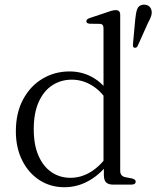

<svg xmlns="http://www.w3.org/2000/svg" viewBox="-20 -774 656 805"><path d="M415.5 -79.5 414 -84V-654.5Q414 -664.5 410.5 -669Q407 -673.5 398 -674L356.5 -674.5Q348.5 -675 345.2 -677.8Q342 -680.5 342 -684.5Q342 -689.5 345.5 -692.8Q349 -696 358 -699L431.5 -723.5Q443.5 -728 451.5 -729.8Q459.5 -731.5 465.5 -731.5Q475 -731.5 479.5 -726.5Q484 -721.5 484 -712V-57.5Q484 -46 489.8 -39.5Q495.5 -33 506 -31L532.5 -26Q540.5 -24 544.8 -20.8Q549 -17.5 549 -12Q549 -6.5 544.5 -3.2Q540 0 531 0H454Q434.5 0 425 -9.2Q415.5 -18.5 415.5 -40ZM46.5 -223Q46.5 -301 77 -357.5Q107.5 -414 158.5 -444.2Q209.5 -474.5 271.5 -474.5Q330.5 -474.5 377.8 -444Q425 -413.5 452 -359L437 -338Q410.5 -387 369.2 -413.5Q328 -440 281 -440Q236 -440 199.8 -416.8Q163.5 -393.5 142.5 -347Q121.5 -300.5 121.5 -232Q121.5 -166.5 141.5 -121Q161.5 -75.5 196.2 -52Q231 -28.5 275.5 -28.5Q320.5 -28.5 361 -53.5Q401.5 -78.5 434.5 -126.5L444.5 -103Q407.5 -48.5 357.2 -18.8Q307 11 250 11Q191.5 11 145.2 -19Q99 -49 72.8 -102Q46.5 -155 46.5 -223ZM547 -692.5Q549.5 -719.5 555 -735.2Q560.5 -751 578 -754Q592 -756 602.2 -749.5Q612.5 -743 615 -731Q618 -719.5 613.5 -706.2Q609 -693 600.5 -678L556.5 -580Q554.5 -576.5 551 -574.8Q547.5 -573 543 -574Q538.5 -575.5 537.8 -579.8Q537 -584 537.5 -588.5Z"/></svg>

Font: Fraunces Light
Style: Regular
Weight: 300
Version: Version 1.000;[b76b70a41]